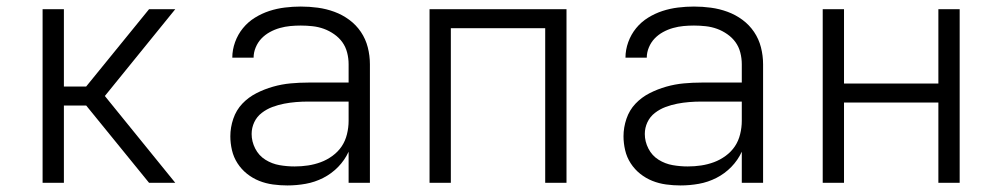

<svg xmlns="http://www.w3.org/2000/svg" viewBox="-20 -558 3040 586"><path d="M110 0V-530H175V-294H243L435 -530H515L300 -265L515 0H435L243 -236H175V0Z M857 8Q835 8 813 5Q791 2 771 -6Q751 -14 734 -27.5Q717 -41 705 -59.5Q693 -78 688 -99.5Q683 -121 683 -142Q683 -169 692 -195.5Q701 -222 719.5 -241.5Q738 -261 762.5 -273.5Q787 -286 813.5 -293.5Q840 -301 867 -303.5Q894 -306 921 -306H1044V-362Q1044 -380 1039.5 -397.5Q1035 -415 1025 -429Q1015 -443 1000 -453.5Q985 -464 968.5 -470Q952 -476 934 -478Q916 -480 898 -480Q882 -480 866 -478.5Q850 -477 834 -472.5Q818 -468 803.5 -460Q789 -452 778 -440.5Q767 -429 760.5 -413.5Q754 -398 754 -382H689Q689 -382 689 -382Q689 -382 689 -382Q689 -406 697.5 -429.5Q706 -453 721.5 -472Q737 -491 758 -504Q779 -517 802 -524.5Q825 -532 849.5 -535Q874 -538 898 -538Q924 -538 950 -534.5Q976 -531 1000.5 -522Q1025 -513 1046 -497.5Q1067 -482 1081.5 -460.5Q1096 -439 1102.5 -413.5Q1109 -388 1109 -362V0H1044V-95Q1032 -69 1012 -48.5Q992 -28 966.5 -15Q941 -2 913 3Q885 8 857 8ZM879 -50Q900 -50 920 -53Q940 -56 959 -63Q978 -70 995 -82.5Q1012 -95 1023 -111.5Q1034 -128 1039 -148.5Q1044 -169 1044 -189V-248H921Q902 -248 883.5 -246.5Q865 -245 847 -241.5Q829 -238 811.5 -231.5Q794 -225 779 -213.5Q764 -202 756 -185Q748 -168 748 -149Q748 -126 759 -104.5Q770 -83 790 -70.5Q810 -58 833 -54Q856 -50 879 -50Z M1291 0V-530H1709V0H1644V-472H1356V0Z M2057 8Q2035 8 2013 5Q1991 2 1971 -6Q1951 -14 1934 -27.5Q1917 -41 1905 -59.5Q1893 -78 1888 -99.5Q1883 -121 1883 -142Q1883 -169 1892 -195.5Q1901 -222 1919.5 -241.5Q1938 -261 1962.5 -273.5Q1987 -286 2013.5 -293.5Q2040 -301 2067 -303.5Q2094 -306 2121 -306H2244V-362Q2244 -380 2239.5 -397.5Q2235 -415 2225 -429Q2215 -443 2200 -453.5Q2185 -464 2168.5 -470Q2152 -476 2134 -478Q2116 -480 2098 -480Q2082 -480 2066 -478.5Q2050 -477 2034 -472.5Q2018 -468 2003.5 -460Q1989 -452 1978 -440.5Q1967 -429 1960.5 -413.5Q1954 -398 1954 -382H1889Q1889 -382 1889 -382Q1889 -382 1889 -382Q1889 -406 1897.5 -429.5Q1906 -453 1921.5 -472Q1937 -491 1958 -504Q1979 -517 2002 -524.5Q2025 -532 2049.5 -535Q2074 -538 2098 -538Q2124 -538 2150 -534.5Q2176 -531 2200.5 -522Q2225 -513 2246 -497.5Q2267 -482 2281.5 -460.5Q2296 -439 2302.5 -413.5Q2309 -388 2309 -362V0H2244V-95Q2232 -69 2212 -48.5Q2192 -28 2166.5 -15Q2141 -2 2113 3Q2085 8 2057 8ZM2079 -50Q2100 -50 2120 -53Q2140 -56 2159 -63Q2178 -70 2195 -82.5Q2212 -95 2223 -111.5Q2234 -128 2239 -148.5Q2244 -169 2244 -189V-248H2121Q2102 -248 2083.5 -246.5Q2065 -245 2047 -241.5Q2029 -238 2011.5 -231.5Q1994 -225 1979 -213.5Q1964 -202 1956 -185Q1948 -168 1948 -149Q1948 -126 1959 -104.5Q1970 -83 1990 -70.5Q2010 -58 2033 -54Q2056 -50 2079 -50Z M2491 0V-530H2556V-303H2844V-530H2909V0H2844V-245H2556V0Z"/></svg>

Font: Iosevka Curly Light Extended
Style: Regular
Weight: 300
Width: 7
Monospace: yes
Designer: Belleve Invis
Foundry: Belleve Invis
Version: Version 11.1.0; ttfautohint (v1.8.3)